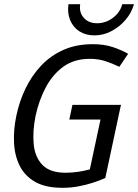

<svg xmlns="http://www.w3.org/2000/svg" viewBox="-20 -887 660 917"><path d="M326 -386H558L555 -374L483 -37Q483 -37 466.5 -30Q450 -23 421 -13.5Q392 -4 355 3Q318 10 278 10Q198 10 148.5 -18Q99 -46 74.5 -94.5Q50 -143 47 -205Q44 -267 58 -334Q72 -402 101.5 -463.5Q131 -525 176 -573Q221 -621 282.5 -648.5Q344 -676 424 -676Q476 -676 517.5 -662.5Q559 -649 592 -630L550 -568Q517 -584 483 -595Q449 -606 409 -606Q334 -606 282.5 -568.5Q231 -531 198.5 -469.5Q166 -408 150 -334Q135 -260 141 -198Q147 -136 183 -99Q219 -62 293 -62Q322 -62 350.5 -66Q379 -70 409 -78L460 -316H311ZM363 -867Q357 -828 380 -802Q403 -776 444 -776Q485 -776 519.5 -802Q554 -828 564 -867H620Q608 -825 579 -791.5Q550 -758 511.5 -738Q473 -718 431 -718Q389 -718 359 -737.5Q329 -757 315 -791Q301 -825 307 -867Z"/></svg>

Font: Epunda Sans
Style: Italic
Weight: 400
Italic angle: -12.0243°
Designer: Simon Atzbach
Foundry: typofactur
Version: Version 2.204; ttfautohint (v1.8.4.7-5d5b)